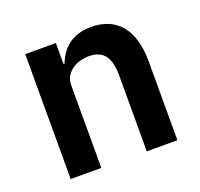

<svg xmlns="http://www.w3.org/2000/svg" viewBox="-99 -644 786 754"><g transform="rotate(-20 294.0 -267.0)"><path d="M74 0V-522H202V-435H207C228 -491 272 -534 353 -534C461 -534 520 -461 520 -330V0H392V-317C392 -392 367 -429 306 -429C279 -429 254 -422 235 -408C215 -394 202 -373 202 -345V0Z"/></g></svg>

Font: Plexus Sans SemiBold
Style: Regular
Weight: 600
Version: Version 2.001;PS 002.001;hotconv 1.0.70;makeotf.lib2.5.58329